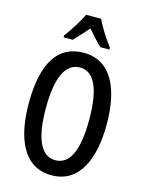

<svg xmlns="http://www.w3.org/2000/svg" viewBox="-138 -1021 839 1112"><g transform="rotate(15 281.5 -465.0)"><path d="M326 -940H236C218 -899 178 -837 144 -791V-780H199C221 -802 251 -836 281 -870C311 -836 338 -804 365 -780H419V-791C385 -836 347 -895 326 -940ZM516 -358C516 -569 447 -724 282 -724C127 -724 48 -602 48 -359C48 -149 115 10 282 10C447 10 516 -146 516 -358ZM151 -358C151 -541 195 -636 282 -636C367 -636 411 -543 411 -358C411 -171 367 -80 281 -80C196 -80 151 -174 151 -358Z"/></g></svg>

Font: Noto Sans Khmer ExtraCondensed Medium
Style: Regular
Weight: 500
Width: 2
Designer: Danh Hong and the Monotype Design Team
Foundry: Monotype Imaging Inc.
Version: Version 2.004